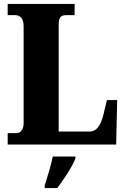

<svg xmlns="http://www.w3.org/2000/svg" viewBox="-20 -734 638 975"><path d="M19 0H570L575 -226H523L505 -151C489 -88 466 -66 435 -66H278V-605C278 -641 284 -657 316 -657H359V-714H19V-657H58C81 -657 100 -641 100 -602V-109C100 -73 81 -58 66 -58H19ZM207 208V221H271C303 178 347 113 363 71V61H248C240 103 219 170 207 208Z"/></svg>

Font: Noto Serif Georgian Condensed Black
Style: Regular
Weight: 900
Width: 3
Designer: Monotype Design Team, Akaki Razmadze
Foundry: Google LLC
Version: Version 2.003